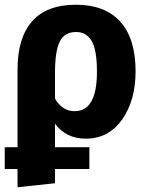

<svg xmlns="http://www.w3.org/2000/svg" viewBox="-25 -568 629 810"><path d="M337 17Q254 17 207 -46V53H352V145H207V205L49 222V145H-5V53H49V-275Q49 -408 110.5 -478Q172 -548 295 -548Q418 -548 482.5 -476.5Q547 -405 547 -267Q547 -144 490 -63.5Q433 17 337 17ZM296 -433Q247 -433 227 -392.5Q207 -352 207 -260V-152Q238 -99 290 -99Q384 -99 384 -265Q384 -358 361.5 -395.5Q339 -433 296 -433Z"/></svg>

Font: FiraGO
Style: Bold
Weight: 700
Designer: bBox Type
Foundry: bBox Type GmbH
Version: Version 1.001;PS 001.001;hotconv 1.0.88;makeotf.lib2.5.64775